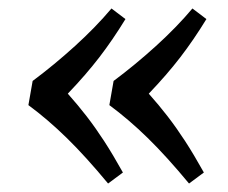

<svg xmlns="http://www.w3.org/2000/svg" viewBox="-20 -490 537 453"><path d="M276 -445Q246 -396 214.5 -355Q183 -314 140 -269Q164 -242 184.5 -215.5Q205 -189 225.5 -157.5Q246 -126 270 -83L235 -57Q182 -121 137.5 -164.5Q93 -208 47 -242L57 -299Q108 -337 157 -381.5Q206 -426 243 -470ZM467 -445Q437 -396 405.5 -355Q374 -314 331 -269Q355 -242 375.5 -215.5Q396 -189 416.5 -157.5Q437 -126 461 -83L426 -57Q373 -121 328.5 -164.5Q284 -208 238 -242L248 -299Q299 -337 348 -381.5Q397 -426 434 -470Z"/></svg>

Font: Literata 12pt
Style: Italic
Weight: 400
Italic angle: -2°
Designer: Latin by Veronika Burian and Jose Scaglione. Greek by Irene Vlachou. Cyrillic by Vera Evstafieva
Foundry: TypeTogether
Version: Version 3.002